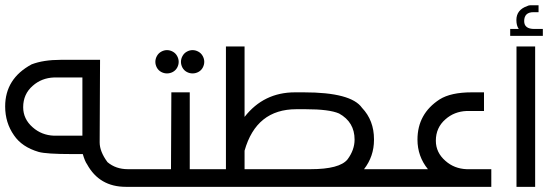

<svg xmlns="http://www.w3.org/2000/svg" viewBox="-20 -724 2145 744"><path d="M215.8 -492.2H367.7L366.2 -172.4Q366.2 -136.7 396.5 -95.7Q428.7 -68.4 475.6 -68.4H516.6V0H467.8Q365.2 0 317.4 -87.4Q309.1 -98.6 300.8 -127H258.3Q159.2 -127 129.9 -135.3Q64.9 -154.3 34.2 -199.7Q0 -248.5 0 -311.5Q0 -419.4 102.5 -474.6Q148.4 -492.2 215.8 -492.2ZM189 -198.2H299.3V-423.8H189Q141.1 -421.9 106.9 -391.6Q69.8 -359.4 69.8 -308.6Q69.8 -262.7 106.9 -230.5Q141.1 -200.2 189 -198.2Z M644 -366.2H715.3V-68.4H798.8V0H492.2V-68.4H642.6ZM726.1 -529.8Q737.8 -529.8 748.5 -523.9Q759.3 -518.1 765.4 -507.1Q771.5 -496.1 771.5 -484.4Q771.5 -472.7 765.6 -461.9Q759.8 -451.2 749 -445.3Q738.3 -439.5 726.1 -439.5Q714.4 -439.5 703.6 -445.3Q692.9 -451.2 687 -461.9Q681.2 -472.7 681.2 -484.4Q681.2 -496.1 687.3 -507.1Q693.4 -518.1 704.1 -523.9Q714.8 -529.8 726.1 -529.8ZM627 -529.8Q638.7 -529.8 649.4 -523.9Q660.2 -518.1 666.3 -507.1Q672.4 -496.1 672.4 -484.4Q672.4 -472.7 666.5 -461.9Q660.6 -451.2 649.9 -445.3Q639.2 -439.5 627 -439.5Q615.2 -439.5 604.5 -445.3Q593.8 -451.2 587.9 -461.9Q582 -472.7 582 -484.4Q582 -496.1 588.1 -507.1Q594.2 -518.1 605 -523.9Q615.7 -529.8 627 -529.8Z M1183.1 -68.4Q1295.9 -68.4 1326.7 -106.4Q1354 -143.1 1354 -183.1Q1354 -251 1293.9 -284.2Q1255.9 -300.8 1164.1 -300.8H1128.4Q973.1 -300.8 927.7 -140.1V-68.4ZM1390.6 -68.4H1518.1V0H774.4V-68.4H855.5V-543.9H927.7V-271Q1002 -366.2 1123 -366.2H1157.2Q1340.8 -366.2 1382.8 -306.2Q1429.2 -257.3 1429.2 -184.6V-181.6Q1429.2 -118.2 1390.6 -68.4Z M1883.8 0H1493.7V-68.4H1638.2Q1597.7 -118.2 1597.7 -183.1Q1597.7 -283.2 1683.6 -338.9Q1727.1 -366.2 1808.1 -366.2H1855.5V-293.9H1788.1Q1740.2 -292 1706.1 -261.7Q1668.9 -229.5 1668.9 -178.7Q1668.9 -132.8 1706.1 -100.6Q1740.2 -70.3 1788.1 -68.4H1883.8Z M2035.2 -703.6H2066.9V-676.8H2047.4Q2011.2 -676.8 2011.2 -642.1Q2011.2 -611.8 2050.3 -611.8H2083.5V-585H1957V-611.8H1990.2Q1981 -624.5 1981 -646.5Q1981 -686 2023.4 -700.7Q2028.8 -703.6 2035.2 -703.6ZM1981.4 -543.9H2053.7V0H1981.4Z"/></svg>

Font: Gasq
Style: Regular
Weight: 400
Designer: Husham Jawad
Version: Version 1.00;December 29, 2020;FontCreator 13.0.0.2683 32-bi